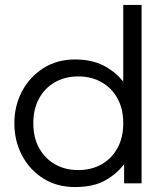

<svg xmlns="http://www.w3.org/2000/svg" viewBox="-20 -740 674 775"><path d="M282.5 15Q210 15 155 -19.5Q100 -54 69 -112.5Q38 -171 38 -242.5Q38 -313 69 -371.5Q100 -430 155.2 -465Q210.5 -500 283 -500Q349 -500 397 -475.8Q445 -451.5 477.5 -410.5V-720H551.5V0H481V-77.5Q450.5 -37 403.2 -11Q356 15 282.5 15ZM296 -53.5Q349 -53.5 390 -76.8Q431 -100 454.2 -142.2Q477.5 -184.5 477.5 -242.5Q477.5 -300.5 454.2 -342.8Q431 -385 390 -408.2Q349 -431.5 296 -431.5Q243 -431.5 202 -408.2Q161 -385 137.8 -342.8Q114.5 -300.5 114.5 -242.5Q114.5 -184.5 138 -142.2Q161.5 -100 202.2 -76.8Q243 -53.5 296 -53.5Z"/></svg>

Font: Geologica ExtraLight
Style: Regular
Weight: 200
Designer: Sindre Bremnes, Frode Helland
Foundry: Monokrom Skriftforlag AS
Version: Version 1.010; ttfautohint (v1.8.4.7-5d5b);gftools[0.9.28]